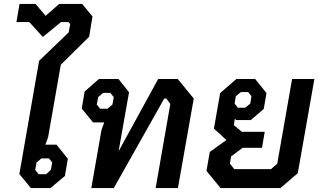

<svg xmlns="http://www.w3.org/2000/svg" viewBox="-20 -962 1644 982"><path d="M79 -72 180 -651 331 -796 339 -838 331 -849H292L199 -773L130 -849H64L80 -942H162L213 -881L283 -942H400L453 -878L436 -774L291 -631L226 -260L212 -222H269L327 -150L312 -62L238 0H138ZM216 -71 240 -93 247 -131 230 -152H192L167 -131L160 -93L178 -71Z M499 -297 513 -336H456L398 -407L413 -494L486 -558H586L640 -490L587 -191H588L789 -558H889L971 -458L890 0H776L851 -430L831 -458H820L562 0H447ZM530 -406 555 -427 562 -465 544 -487H507L482 -465L475 -427L492 -406Z M1588 -558 1503 -76 1414 0H1108L1036 -88L1053 -185L1138 -246L1074 -304L1106 -486L1189 -558H1285L1343 -486L1329 -405L1263 -348H1189L1181 -354L1176 -322L1217 -288H1334L1320 -206H1221L1162 -162L1156 -125L1178 -97H1366L1398 -125L1474 -558ZM1180 -432 1197 -411H1234L1260 -432L1266 -470L1249 -491H1212L1186 -470Z"/></svg>

Font: Chakra Petch SemiBold
Style: Italic
Weight: 600
Italic angle: -10°
Designer: Katatrad Aksorn Co.,Ltd.
Foundry: Cadson Demak Co.,Ltd.
Version: Version 1.000; ttfautohint (v1.6)